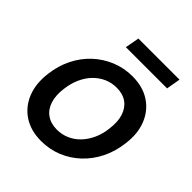

<svg xmlns="http://www.w3.org/2000/svg" viewBox="-242 -1080 1258 1258"><g transform="rotate(45 386.5 -451.0)"><path d="M341 12Q245 12 178 -32Q111 -76 80 -153.5Q49 -231 62 -332Q72 -415 106.5 -484.5Q141 -554 195 -604.5Q249 -655 318 -683.5Q387 -712 465 -712Q561 -712 628 -668Q695 -624 726 -546.5Q757 -469 743 -368Q733 -285 698.5 -215.5Q664 -146 610 -95Q556 -44 487.5 -16Q419 12 341 12ZM361 -114Q408 -114 448.5 -132Q489 -150 520.5 -183Q552 -216 573 -262Q594 -308 600 -364Q609 -433 593 -482.5Q577 -532 539.5 -559Q502 -586 444 -586Q398 -586 357.5 -568Q317 -550 285 -517Q253 -484 232.5 -438Q212 -392 205 -336Q196 -268 212 -218Q228 -168 266.5 -141Q305 -114 361 -114ZM299 -816 317 -914H698L681 -816Z"/></g></svg>

Font: DM Sans 11pt ExtraBold
Style: Italic
Weight: 800
Italic angle: -10°
Version: Version 4.004;gftools[0.9.30]